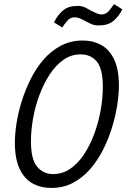

<svg xmlns="http://www.w3.org/2000/svg" viewBox="-20 -908 621 943"><path d="M232 15Q180 15 139.5 -7.5Q99 -30 76 -79.5Q53 -129 53 -208Q53 -249 61 -301.5Q69 -354 86.5 -410Q104 -466 130.5 -519.5Q157 -573 194 -615.5Q231 -658 279 -683.5Q327 -709 386 -709Q438 -709 478 -686.5Q518 -664 541 -615Q564 -566 564 -486Q564 -446 556 -393.5Q548 -341 531 -284.5Q514 -228 487.5 -175Q461 -122 424 -79Q387 -36 339.5 -10.5Q292 15 232 15ZM241 -53Q287 -53 325.5 -79.5Q364 -106 393.5 -151Q423 -196 443.5 -252Q464 -308 474.5 -367.5Q485 -427 485 -481Q485 -570 455.5 -605.5Q426 -641 376 -641Q330 -641 292 -614.5Q254 -588 224.5 -543Q195 -498 174 -442Q153 -386 142.5 -327Q132 -268 132 -214Q132 -125 162.5 -89Q193 -53 241 -53ZM286 -773 245 -798Q264 -836 290.5 -857.5Q317 -879 361 -879Q382 -879 397.5 -871.5Q413 -864 428 -855Q443 -848 455 -842.5Q467 -837 478 -837Q501 -837 516 -855.5Q531 -874 540 -888L581 -862Q562 -825 535.5 -804Q509 -783 465 -783Q445 -783 429.5 -789.5Q414 -796 400 -804Q384 -813 371.5 -818Q359 -823 347 -823Q325 -823 310 -805.5Q295 -788 286 -773Z"/></svg>

Font: Ubuntu Sans Mono
Style: Italic
Weight: 400
Italic angle: -13.5°
Monospace: yes
Designer: Dalton Maag Ltd
Foundry: Dalton Maag Ltd
Version: Version 1.006